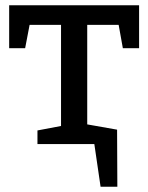

<svg xmlns="http://www.w3.org/2000/svg" viewBox="-20 -550 566 733"><path d="M123 0V-52L213 -69V-455H93L76 -366H15V-530H511V-366H449L433 -455H313V-70L404 -52V0ZM257 -85 427 -55 428 163H364L340 -1L276 0Z"/></svg>

Font: Bitter Medium
Style: Regular
Weight: 500
Designer: Sol Matas, and Bitter project Authors
Foundry: Sol Matas
Version: Version 2.001